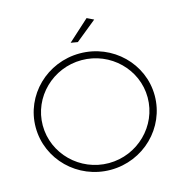

<svg xmlns="http://www.w3.org/2000/svg" viewBox="-127 -1009 1070 1128"><g transform="rotate(-15 408.0 -445.0)"><path d="M501 -894 373 -778 415 -771 542 -874ZM408 -704C208 -704 46 -546 46 -351C46 -155 208 4 408 4C608 4 770 -155 770 -351C770 -546 608 -704 408 -704ZM408 -663C583 -663 727 -523 727 -351C727 -178 583 -37 408 -37C233 -37 89 -178 89 -351C89 -523 233 -663 408 -663Z"/></g></svg>

Font: Montserrat arm ExtraLight
Style: Regular
Weight: 275
Designer: Julieta Ulanovsky
Foundry: Julieta Ulanovsky
Version: Version 6.000;PS 006.000;hotconv 1.0.88;makeotf.lib2.5.64775